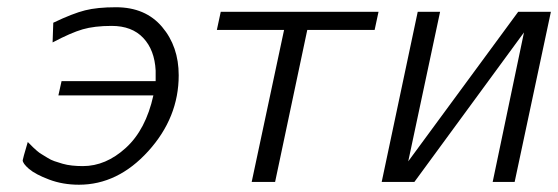

<svg xmlns="http://www.w3.org/2000/svg" viewBox="-20 -505 1549 533"><path d="M43 -60.1Q43 -63 57.1 -110.8Q57.1 -110.8 63 -105Q68.8 -99.1 72 -95.9Q75.2 -92.8 82.5 -86.4Q89.8 -80.1 95.9 -76.7Q102.1 -73.2 111.6 -67.1Q121.1 -61 131.1 -57.6Q141.1 -54.2 153.6 -50.5Q166 -46.9 180.4 -45.4Q194.8 -43.9 210 -43.9Q273.9 -43.9 329.3 -94.5Q384.8 -145 405.8 -240.2H142.1L150.9 -279.8H412.1V-309.1Q409.2 -366.2 377.7 -399.7Q346.2 -433.1 290 -433.1Q242.2 -433.1 209.5 -423.6Q176.8 -414.1 126 -387.2L127.9 -441.9Q182.1 -467.8 216.1 -476.3Q250 -484.9 301.8 -484.9Q383.8 -484.9 429.9 -430.4Q476.1 -376 476.1 -295.9Q476.1 -178.7 391.6 -85.4Q307.1 7.8 199.2 7.8Q154.3 7.8 116.2 -6.6Q78.1 -21 60.5 -36.1Q43 -51.3 43 -60.1Z M582 -421.9 592.8 -472.2H1030.8L1020 -421.9H833L743.7 0H678.7L768.6 -421.9Z M1039.6 0 1139.6 -472.2H1201.7L1113.3 -57.1L1418.5 -472.2H1509.3L1408.7 0H1347.7L1434.6 -415L1130.4 0Z"/></svg>

Font: CMU Bright
Style: Oblique
Weight: 500
Italic angle: -12°
Version: Version 0.7.0